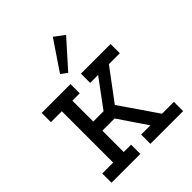

<svg xmlns="http://www.w3.org/2000/svg" viewBox="-234 -1004 1145 1145"><g transform="rotate(-45 338.0 -431.5)"><path d="M38 -589H281V-511H219V-335H306L436 -511H369V-589H619V-511H527L380 -314L542 -78H642V0H366V-78H444L322 -258H219V-78H281V0H38V-78H130V-511H38ZM406 -863 470 -815 319 -646 279 -675Z"/></g></svg>

Font: Podkova Medium
Style: Regular
Weight: 500
Designer: Ilya Yudin
Foundry: Cyreal (www.cyreal.org)
Version: Version 2.103